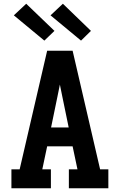

<svg xmlns="http://www.w3.org/2000/svg" viewBox="-20 -1006 640 1026"><path d="M41 0V-101H85L232 -735H368L515 -101H559V0H348V-101H394L368 -224H232L206 -101H252V0ZM347 -325 313 -490Q310 -506 306.5 -522Q303 -538 300 -554Q297 -538 293.5 -522Q290 -506 287 -490L253 -325ZM413 -789 250 -924 316 -986 466 -841ZM217 -789 54 -924 120 -986 271 -841Z"/></svg>

Font: Iosevka Plex Etoile
Style: Bold
Weight: 700
Designer: Belleve Invis
Foundry: Belleve Invis
Version: Version 25.1.1; ttfautohint (v1.8.4)